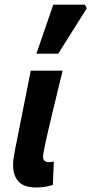

<svg xmlns="http://www.w3.org/2000/svg" viewBox="-20 -803 397 834"><path d="M137.1 11.3Q84.2 11.3 60.5 -14.6Q36.8 -40.5 36.8 -85.7Q36.8 -98.9 38.7 -113.3Q40.6 -127.7 44.1 -146.3L113.6 -496.1H252Q227 -393.8 207.8 -313.7Q188.5 -233.6 177.8 -184Q167 -134.5 167 -122.6Q167 -109 174.3 -103.9Q181.6 -98.7 191.1 -98.7Q195.7 -98.7 201.7 -99.2Q207.6 -99.7 213.8 -101.1L209.6 0.4Q197.6 4.2 179.2 7.7Q160.7 11.3 137.1 11.3ZM138.2 -569.9 211.4 -782.7H348.5L357.1 -767.2L233.1 -569.9Z"/></svg>

Font: Source Sans 3 VF
Style: Italic
Weight: 200
Italic angle: -11°
Designer: Paul D. Hunt
Foundry: Adobe Systems Incorporated
Version: Version 3.042;hotconv 1.0.118;makeotfexe 2.5.65603